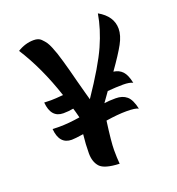

<svg xmlns="http://www.w3.org/2000/svg" viewBox="-135 -844 890 968"><g transform="rotate(-20 310.0 -360.0)"><path d="M90 -405 126 -404Q148 -404 192 -408Q138 -571 60 -693Q102 -719 147 -719Q173 -719 186.5 -705.5Q200 -692 207.5 -681Q215 -670 223 -650.5Q231 -631 237 -613.5Q243 -596 251.5 -566Q260 -536 266.5 -512Q273 -488 283 -448.5Q293 -409 302 -378L312 -342Q409 -485 447 -570.5Q485 -656 498 -735Q570 -694 570 -627Q570 -591 546.5 -548Q523 -505 471 -432Q501 -428 519 -408.5Q537 -389 546 -345Q529 -354 494 -354Q459 -354 411 -350L374 -298Q399 -302 435.5 -302Q472 -302 494.5 -283Q517 -264 528 -213Q512 -222 464.5 -222Q417 -222 354 -212Q339 -102 339 -59.5Q339 -17 342 15Q262 12 238 -14.5Q214 -41 214 -87.5Q214 -134 220 -188Q174 -181 157 -181Q91 -181 84 -265L120 -264Q169 -264 231 -274V-275Q222 -311 217 -326Q189 -321 163 -321Q97 -321 90 -405Z"/></g></svg>

Font: MeriendaOneRegular
Style: Regular
Weight: 400
Designer: Eduardo Rodriguez Tunni
Foundry: Eduardo Rodriguez Tunni
Version: Version 1.001